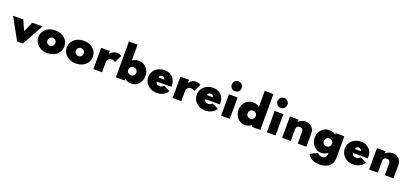

<svg xmlns="http://www.w3.org/2000/svg" viewBox="30 -2457 9253 4327"><g transform="rotate(20 4656.0 -293.5)"><path d="M250 0H390L673 -512H427L320 -270L213 -512H-33Z M978.5 16Q1066.5 16 1137.2 -18.8Q1208 -53.5 1249.2 -114.8Q1290.5 -176 1290.5 -256Q1290.5 -336 1249.2 -397.2Q1208 -458.5 1137.2 -493.2Q1066.5 -528 978.5 -528Q890.5 -528 819.8 -493.2Q749 -458.5 707.8 -397.2Q666.5 -336 666.5 -256Q666.5 -176 707.8 -114.8Q749 -53.5 819.8 -18.8Q890.5 16 978.5 16ZM978.5 -160Q940.5 -160 912.5 -186.8Q884.5 -213.5 884.5 -256Q884.5 -299 912.5 -325.5Q940.5 -352 978.5 -352Q1017 -352 1044.8 -325.5Q1072.5 -299 1072.5 -256Q1072.5 -213.5 1044.8 -186.8Q1017 -160 978.5 -160Z M1661.5 16Q1749.5 16 1820.2 -18.8Q1891 -53.5 1932.2 -114.8Q1973.5 -176 1973.5 -256Q1973.5 -336 1932.2 -397.2Q1891 -458.5 1820.2 -493.2Q1749.5 -528 1661.5 -528Q1573.5 -528 1502.8 -493.2Q1432 -458.5 1390.8 -397.2Q1349.5 -336 1349.5 -256Q1349.5 -176 1390.8 -114.8Q1432 -53.5 1502.8 -18.8Q1573.5 16 1661.5 16ZM1661.5 -160Q1623.5 -160 1595.5 -186.8Q1567.5 -213.5 1567.5 -256Q1567.5 -299 1595.5 -325.5Q1623.5 -352 1661.5 -352Q1700 -352 1727.8 -325.5Q1755.5 -299 1755.5 -256Q1755.5 -213.5 1727.8 -186.8Q1700 -160 1661.5 -160Z M2079.5 0H2287.5V-251Q2287.5 -276.5 2302 -298.5Q2316.5 -320.5 2340.2 -334.2Q2364 -348 2390.5 -348Q2411.5 -348 2436.8 -339.5Q2462 -331 2480.5 -317L2567.5 -492Q2546 -508 2513 -518Q2480 -528 2450.5 -528Q2405 -528 2362.2 -504.8Q2319.5 -481.5 2287.5 -440V-512H2079.5Z M2985 16Q3053 16 3110 -18.5Q3167 -53 3201.2 -114.5Q3235.5 -176 3235.5 -256Q3235.5 -333.5 3202.5 -395Q3169.5 -456.5 3111.8 -492.2Q3054 -528 2979.5 -528Q2935.5 -528 2896 -515.2Q2856.5 -502.5 2826.5 -479V-860H2618.5V0H2826.5V-40Q2899 16 2985 16ZM2920 -160Q2877.5 -160 2850 -187Q2822.5 -214 2822.5 -255Q2822.5 -296.5 2850.5 -324.2Q2878.5 -352 2919.5 -352Q2960.5 -352 2988 -324.2Q3015.5 -296.5 3015.5 -254.5Q3015.5 -213.5 2989 -186.8Q2962.5 -160 2920 -160Z M3601.5 16Q3685.5 16 3753.8 -20.2Q3822 -56.5 3858 -120L3709 -194Q3682 -168 3661.8 -158Q3641.5 -148 3613.5 -148Q3568 -148 3542.5 -169Q3517 -190 3517 -227H3864Q3865.5 -246.5 3865.8 -252.2Q3866 -258 3866 -264.5Q3866 -343 3832 -402.2Q3798 -461.5 3737.8 -494.8Q3677.5 -528 3597.5 -528Q3514 -528 3447 -492.2Q3380 -456.5 3341 -395.2Q3302 -334 3302 -257Q3302 -179.5 3341.5 -117.8Q3381 -56 3448.8 -20Q3516.5 16 3601.5 16ZM3523 -325Q3524 -385 3592 -385Q3653.5 -385 3663 -325Z M3981 0H4189V-251Q4189 -276.5 4203.5 -298.5Q4218 -320.5 4241.8 -334.2Q4265.5 -348 4292 -348Q4313 -348 4338.2 -339.5Q4363.5 -331 4382 -317L4469 -492Q4447.5 -508 4414.5 -518Q4381.5 -528 4352 -528Q4306.5 -528 4263.8 -504.8Q4221 -481.5 4189 -440V-512H3981Z M4764.5 16Q4848.5 16 4916.8 -20.2Q4985 -56.5 5021 -120L4872 -194Q4845 -168 4824.8 -158Q4804.5 -148 4776.5 -148Q4731 -148 4705.5 -169Q4680 -190 4680 -227H5027Q5028.5 -246.5 5028.8 -252.2Q5029 -258 5029 -264.5Q5029 -343 4995 -402.2Q4961 -461.5 4900.8 -494.8Q4840.5 -528 4760.5 -528Q4677 -528 4610 -492.2Q4543 -456.5 4504 -395.2Q4465 -334 4465 -257Q4465 -179.5 4504.5 -117.8Q4544 -56 4611.8 -20Q4679.5 16 4764.5 16ZM4686 -325Q4687 -385 4755 -385Q4816.5 -385 4826 -325Z M5248 -621.5Q5281 -621.5 5308.2 -637.8Q5335.5 -654 5351.8 -681.5Q5368 -709 5368 -742Q5368 -775 5351.8 -802.2Q5335.5 -829.5 5308.2 -845.8Q5281 -862 5248 -862Q5215 -862 5187.5 -845.8Q5160 -829.5 5143.8 -802.2Q5127.5 -775 5127.5 -742Q5127.5 -709 5143.8 -681.5Q5160 -654 5187.5 -637.8Q5215 -621.5 5248 -621.5ZM5144 0H5352V-512H5144Z M5717.5 16Q5803.5 16 5876 -40V0H6084V-860H5876V-479Q5846 -502.5 5806.5 -515.2Q5767 -528 5723 -528Q5648.5 -528 5590.8 -492.2Q5533 -456.5 5500 -395Q5467 -333.5 5467 -256Q5467 -176 5501.2 -114.5Q5535.5 -53 5592.5 -18.5Q5649.5 16 5717.5 16ZM5782.5 -160Q5740 -160 5713.5 -186.8Q5687 -213.5 5687 -254.5Q5687 -296.5 5714.8 -324.2Q5742.5 -352 5783.5 -352Q5824.5 -352 5852.2 -324.2Q5880 -296.5 5880 -255Q5880 -214 5852.8 -187Q5825.5 -160 5782.5 -160Z M6345 -621.5Q6378 -621.5 6405.2 -637.8Q6432.5 -654 6448.8 -681.5Q6465 -709 6465 -742Q6465 -775 6448.8 -802.2Q6432.5 -829.5 6405.2 -845.8Q6378 -862 6345 -862Q6312 -862 6284.5 -845.8Q6257 -829.5 6240.8 -802.2Q6224.5 -775 6224.5 -742Q6224.5 -709 6240.8 -681.5Q6257 -654 6284.5 -637.8Q6312 -621.5 6345 -621.5ZM6241 0H6449V-512H6241Z M6606 0H6814V-282Q6814 -320.5 6837 -343.8Q6860 -367 6898 -367Q6936 -367 6959 -343.8Q6982 -320.5 6982 -282V0H7190V-327Q7190 -384.5 7163 -429.8Q7136 -475 7089.8 -501.5Q7043.5 -528 6985 -528Q6939 -528 6894.2 -511.2Q6849.5 -494.5 6814 -464V-512H6606Z M7597.5 275Q7709 275 7778.2 238.5Q7847.5 202 7879.5 142.5Q7911.5 83 7911.5 14V-512H7703.5V-479Q7673.5 -502.5 7634 -515.2Q7594.5 -528 7550.5 -528Q7476 -528 7418.2 -492.2Q7360.5 -456.5 7327.5 -395Q7294.5 -333.5 7294.5 -256Q7294.5 -176 7328.8 -114.5Q7363 -53 7420 -18.5Q7477 16 7545 16Q7631 16 7703.5 -40V-4Q7703.5 37 7674.8 66Q7646 95 7596.5 95Q7563 95 7531.2 81Q7499.5 67 7480.5 43L7312.5 126Q7344 199.5 7416.8 237.2Q7489.5 275 7597.5 275ZM7610 -160Q7567.5 -160 7541 -186.8Q7514.5 -213.5 7514.5 -254.5Q7514.5 -296.5 7542.2 -324.2Q7570 -352 7611 -352Q7652 -352 7679.8 -324.2Q7707.5 -296.5 7707.5 -255Q7707.5 -214 7680.2 -187Q7653 -160 7610 -160Z M8314 16Q8398 16 8466.2 -20.2Q8534.5 -56.5 8570.5 -120L8421.5 -194Q8394.5 -168 8374.2 -158Q8354 -148 8326 -148Q8280.5 -148 8255 -169Q8229.5 -190 8229.5 -227H8576.5Q8578 -246.5 8578.2 -252.2Q8578.5 -258 8578.5 -264.5Q8578.5 -343 8544.5 -402.2Q8510.5 -461.5 8450.2 -494.8Q8390 -528 8310 -528Q8226.5 -528 8159.5 -492.2Q8092.5 -456.5 8053.5 -395.2Q8014.5 -334 8014.5 -257Q8014.5 -179.5 8054 -117.8Q8093.5 -56 8161.2 -20Q8229 16 8314 16ZM8235.5 -325Q8236.5 -385 8304.5 -385Q8366 -385 8375.5 -325Z M8693.5 0H8901.5V-282Q8901.5 -320.5 8924.5 -343.8Q8947.5 -367 8985.5 -367Q9023.5 -367 9046.5 -343.8Q9069.5 -320.5 9069.5 -282V0H9277.5V-327Q9277.5 -384.5 9250.5 -429.8Q9223.5 -475 9177.2 -501.5Q9131 -528 9072.5 -528Q9026.5 -528 8981.8 -511.2Q8937 -494.5 8901.5 -464V-512H8693.5Z"/></g></svg>

Font: Spartan Black
Style: Regular
Weight: 900
Designer: Matt Bailey, Mirko Velimirovic
Foundry: Matt Bailey
Version: Version 1.003; ttfautohint (v1.8.3)